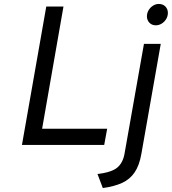

<svg xmlns="http://www.w3.org/2000/svg" viewBox="-20 -733 869 971"><path d="M91 0 214 -700H301L193 -82H522L507 0ZM500 218 473 147Q545 138.5 573.5 114.2Q602 90 610 43L708 -511H793L695 45Q685 103 661.2 138.2Q637.5 173.5 598 191.8Q558.5 210 500 218ZM768 -605Q748 -605 735.5 -618.2Q723 -631.5 723 -650Q723 -667.5 731.8 -681.8Q740.5 -696 754.2 -704.5Q768 -713 783 -713Q804 -713 816.5 -700Q829 -687 829 -668Q829 -650.5 820.2 -636.2Q811.5 -622 797.5 -613.5Q783.5 -605 768 -605Z"/></svg>

Font: Overpass
Style: Italic
Weight: 400
Italic angle: -10°
Designer: Delve Withrington, Dave Bailey, Thomas Jockin
Foundry: Delve Fonts LLC
Version: Version 4.000